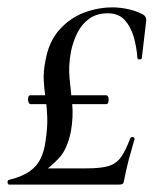

<svg xmlns="http://www.w3.org/2000/svg" viewBox="-27 -500 435 520"><path d="M-2 0Q-6 0 -6.5 -6Q-7 -12 -2 -13Q34 -22 54 -36.5Q74 -51 83.5 -71.5Q93 -92 96 -116Q102 -154 101 -182Q100 -210 96.5 -233.5Q93 -257 91.5 -281Q90 -305 96 -335Q105 -387 133.5 -419Q162 -451 200 -465.5Q238 -480 278 -480Q296 -480 316.5 -476Q337 -472 356 -463Q370 -457 369 -444L357 -342Q356 -339 350.5 -339Q345 -339 345 -344Q343 -373 335 -400.5Q327 -428 310.5 -446Q294 -464 265 -464Q234 -464 213.5 -448.5Q193 -433 181.5 -409Q170 -385 165 -359Q158 -321 161.5 -287Q165 -253 168.5 -218.5Q172 -184 165 -144Q155 -95 132 -71Q109 -47 83 -29L70 -44H207Q245 -44 266 -50Q287 -56 300 -73.5Q313 -91 326 -126Q328 -130 333.5 -128.5Q339 -127 337 -122Q331 -102 322.5 -70.5Q314 -39 309 -11Q308 -4 305 -2Q302 0 294 0ZM56 -218Q52 -218 50 -224Q48 -230 49.5 -236Q51 -242 55 -242H260Q265 -242 266.5 -236Q268 -230 266.5 -224Q265 -218 261 -218Z"/></svg>

Font: Cormorant Light Medium
Style: Italic
Weight: 500
Italic angle: -10°
Version: Version 4.000